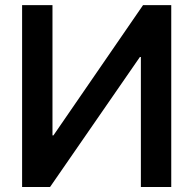

<svg xmlns="http://www.w3.org/2000/svg" viewBox="-20 -748 773 768"><path d="M68.4 -727.5H189.9V-206.5H193.8L552.2 -727.5H665V0H543.5V-520H539.6L180.2 0H68.4Z"/></svg>

Font: Inter Cardless Tabular Medium
Style: Regular
Weight: 500
Designer: Rasmus Andersson
Foundry: rsms
Version: Version 4.000;git-4fc901f